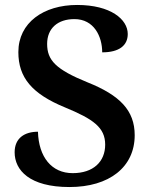

<svg xmlns="http://www.w3.org/2000/svg" viewBox="-20 -744 606 774"><path d="M260 10C420 10 523 -70 523 -199C523 -299 463 -360 333 -412C205 -464 170 -501 170 -567C170 -630 213 -667 280 -667C359 -667 392 -597 392 -533C461 -533 495 -561 495 -607C495 -666 426 -724 291 -724C156 -724 54 -653 54 -534C54 -432 108 -366 242 -311C356 -264 404 -230 404 -161C404 -92 356 -46 273 -46C188 -46 136 -111 133 -213C80 -213 39 -188 39 -130C39 -58 99 10 260 10Z"/></svg>

Font: Noto Serif Lao SemiBold
Style: Regular
Weight: 600
Designer: Monotype Design Team
Foundry: Monotype Imaging Inc.
Version: Version 2.003